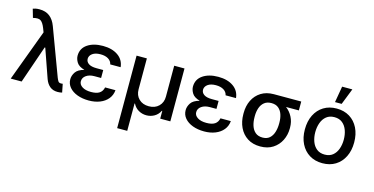

<svg xmlns="http://www.w3.org/2000/svg" viewBox="-91 -1244 3729 1913"><g transform="rotate(15 1774.0 -287.5)"><path d="M514.9 7.8Q467.3 7.8 435.7 -18.1Q404.1 -44 387.4 -90.2L283.4 -387.4H277.3L143.5 0H30.9L227.6 -529.5L212 -570.3Q191.4 -622.5 166.7 -639Q142 -655.5 88.1 -641.3L62.5 -729.8Q72.8 -734 90.4 -737.6Q108 -741.1 130 -741.1Q194.6 -741.1 236.2 -708.5Q277.7 -675.8 300.4 -614.3L481.2 -129.3Q488.6 -110.4 497.2 -96.6Q505.7 -82.7 526.6 -82.7Q530.9 -82.7 535.9 -83.3Q540.8 -83.8 544.7 -84.2L561.8 2.1Q551.8 4.6 539.4 6.4Q527 8.2 514.9 7.8Z M899.1 -284.8V-239H829.9Q778.4 -239 745.4 -215.7Q712.4 -192.5 712.4 -155.5Q712.4 -121.8 745.9 -100Q779.5 -78.1 837.4 -78.1Q893.8 -78.1 923.7 -98Q953.5 -117.9 962 -158.4H1068.9Q1064.3 -105.8 1033.2 -68.2Q1002.1 -30.5 951.5 -10.3Q900.9 9.9 837 9.9Q771 9.9 718.6 -9.6Q666.2 -29.1 635.8 -64.8Q605.5 -100.5 605.5 -148.1Q605.5 -185 629.3 -221.1Q653.1 -257.1 717.3 -273.8Q658 -290.5 636.7 -324.6Q615.4 -358.7 615.1 -393.1Q615.4 -468.8 676.8 -510.7Q738.3 -552.6 835.9 -552.6Q930.4 -552.6 990.9 -510.5Q1051.5 -468.4 1059.3 -393.1H952.1Q945.3 -426.8 914.2 -446.2Q883.2 -465.6 833.5 -465.6Q780.9 -465.6 750.7 -443.9Q720.5 -422.2 720.2 -389.2Q720.5 -358.3 748 -339.7Q775.6 -321 829.9 -321H899.1Z M1182.9 202.4V-545.5H1289.1V-226.2Q1289.1 -165.1 1327.8 -127.3Q1366.5 -89.5 1430 -89.5Q1493.6 -89.5 1532.3 -127.7Q1571 -165.8 1571 -226.2V-545.5H1677.2V0H1572.8V-79.9H1568.5Q1548.3 -39.1 1511.2 -17.8Q1474.1 3.6 1430 3.6Q1386 3.6 1348.9 -17.8Q1311.8 -39.1 1291.2 -79.9H1286.9V202.4Z M2089.1 -284.8V-239H2019.9Q1968.4 -239 1935.4 -215.7Q1902.3 -192.5 1902.3 -155.5Q1902.3 -121.8 1935.9 -100Q1969.5 -78.1 2027.3 -78.1Q2083.8 -78.1 2113.6 -98Q2143.5 -117.9 2152 -158.4H2258.9Q2254.3 -105.8 2223.2 -68.2Q2192.1 -30.5 2141.5 -10.3Q2090.9 9.9 2027 9.9Q1960.9 9.9 1908.6 -9.6Q1856.2 -29.1 1825.8 -64.8Q1795.5 -100.5 1795.5 -148.1Q1795.5 -185 1819.2 -221.1Q1843 -257.1 1907.3 -273.8Q1848 -290.5 1826.7 -324.6Q1805.4 -358.7 1805 -393.1Q1805.4 -468.8 1866.8 -510.7Q1928.3 -552.6 2025.9 -552.6Q2120.4 -552.6 2180.9 -510.5Q2241.5 -468.4 2249.3 -393.1H2142Q2135.3 -426.8 2104.2 -446.2Q2073.2 -465.6 2023.4 -465.6Q1970.9 -465.6 1940.7 -443.9Q1910.5 -422.2 1910.2 -389.2Q1910.5 -358.3 1938 -339.7Q1965.6 -321 2019.9 -321H2089.1Z M2361.2 -258.5V-269.9Q2361.2 -343.4 2389.9 -401.8Q2418.7 -460.2 2473 -494.3Q2527.3 -528.4 2604 -528.4H2886V-436.8H2753.6Q2795.1 -405.9 2820.3 -357.2Q2845.5 -308.6 2845.5 -248.6V-238.6Q2845.5 -172.9 2817.3 -116.1Q2789.1 -59.3 2735.4 -24.7Q2681.8 9.9 2605.5 9.9Q2528.1 9.9 2473.4 -25.4Q2418.7 -60.7 2389.9 -121.6Q2361.2 -182.5 2361.2 -258.5ZM2476.6 -269.9V-258.5Q2476.6 -210.6 2489.5 -170.3Q2502.5 -130 2530.9 -105.8Q2559.3 -81.7 2605.5 -81.7Q2650.2 -81.7 2677.6 -105.8Q2704.9 -130 2717.5 -170.3Q2730.1 -210.6 2730.1 -258.5V-269.9Q2730.1 -314.6 2717.5 -352.6Q2704.9 -390.6 2677.2 -413.7Q2649.5 -436.8 2604 -436.8Q2558.9 -436.8 2530.7 -413.7Q2502.5 -390.6 2489.5 -352.6Q2476.6 -314.6 2476.6 -269.9Z M3246.8 11Q3170.1 11 3112.9 -24.1Q3055.8 -59.3 3024.1 -122.7Q2992.5 -186.1 2992.5 -270.2Q2992.5 -355.1 3024.1 -418.7Q3055.8 -482.2 3112.9 -517.4Q3170.1 -552.6 3246.8 -552.6Q3323.9 -552.6 3380.9 -517.4Q3437.9 -482.2 3469.5 -418.7Q3501.1 -355.1 3501.1 -270.2Q3501.1 -186.1 3469.5 -122.7Q3437.9 -59.3 3380.9 -24.1Q3323.9 11 3246.8 11ZM3247.2 -78.1Q3297.2 -78.1 3329.7 -104.4Q3362.2 -130.7 3378 -174.5Q3393.8 -218.4 3393.8 -270.6Q3393.8 -322.8 3378 -366.8Q3362.2 -410.9 3329.7 -437.3Q3297.2 -463.8 3247.2 -463.8Q3197.1 -463.8 3164.4 -437.3Q3131.7 -410.9 3115.8 -366.8Q3099.8 -322.8 3099.8 -270.6Q3099.8 -218.4 3115.8 -174.5Q3131.7 -130.7 3164.4 -104.4Q3197.1 -78.1 3247.2 -78.1ZM3212.4 -610.1 3241.1 -777H3346.6L3280.9 -610.1Z"/></g></svg>

Font: Inter UI Medium
Style: Regular
Weight: 500
Designer: Rasmus Andersson
Foundry: rsms
Version: 3.2;8d6f07862